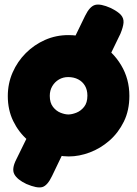

<svg xmlns="http://www.w3.org/2000/svg" viewBox="-20 -664 598 837"><path d="M458 -420 302 -494 351 -595Q371 -636 394.5 -642.5Q418 -649 463 -629Q495 -613 507.5 -598.5Q520 -584 518.5 -565Q517 -546 505 -517ZM95 138Q55 119 42.5 95.5Q30 72 51 31L101 -71L255 3L207 103Q187 145 164.5 151.5Q142 158 95 138ZM280 18Q234 18 187 -0.5Q140 -19 100.5 -53.5Q61 -88 37.5 -136.5Q14 -185 14 -245Q14 -300 35 -348Q56 -396 92.5 -432.5Q129 -469 176.5 -490Q224 -511 278 -511Q352 -511 412 -475.5Q472 -440 508 -380Q544 -320 544 -246Q544 -183 520 -134Q496 -85 457 -51Q418 -17 371.5 0.5Q325 18 280 18ZM278 -165Q293 -165 312.5 -172.5Q332 -180 346.5 -198Q361 -216 361 -247Q361 -272 350.5 -290Q340 -308 321 -318Q302 -328 277 -328Q255 -328 237 -317.5Q219 -307 208 -288.5Q197 -270 197 -246Q197 -216 211 -198Q225 -180 244 -172.5Q263 -165 278 -165Z"/></svg>

Font: Fredoka
Style: Bold
Weight: 700
Designer: Ben Nathan
Foundry: Milena B. Brandão, Ben Nathan
Version: Version 2.001